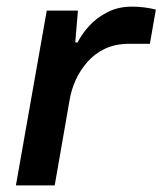

<svg xmlns="http://www.w3.org/2000/svg" viewBox="-20 -559 490 579"><path d="M28 0 121 -527H215L207 -431H214Q227 -457 249.5 -481.5Q272 -506 304.5 -522.5Q337 -539 378 -539Q398 -539 416.5 -536.5Q435 -534 450 -530L432 -427H371Q328 -427 296.5 -412Q265 -397 243 -371.5Q221 -346 208 -317Q195 -288 190 -258L145 0Z"/></svg>

Font: Archivo Expanded Medium
Style: Italic
Weight: 500
Width: 7
Italic angle: -10°
Designer: Hector Gatti
Foundry: Omnibus-Type
Version: Version 2.001